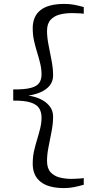

<svg xmlns="http://www.w3.org/2000/svg" viewBox="-20 -824 524 980"><path d="M307.5 136Q227.5 136 187.2 104Q147 72 147 12Q147 -23.5 154 -54.2Q161 -85 169.8 -113.2Q178.5 -141.5 185.2 -169Q192 -196.5 192 -225Q192 -251.5 180 -271Q168 -290.5 136.8 -300.8Q105.5 -311 47.5 -310.5V-367.5Q105.5 -367 136.8 -375.2Q168 -383.5 180 -400.5Q192 -417.5 192 -444Q192 -472.5 185.2 -500Q178.5 -527.5 169.8 -555.8Q161 -584 154 -614.5Q147 -645 147 -680Q147 -741 187 -772.5Q227 -804 309 -804Q335.5 -804 358 -799.8Q380.5 -795.5 407.5 -788V-754Q404 -755 389.8 -755.8Q375.5 -756.5 361 -756.8Q346.5 -757 343 -757Q313 -757 284.8 -749.8Q256.5 -742.5 238.2 -722.8Q220 -703 220 -666Q220 -633.5 227.8 -594.5Q235.5 -555.5 243.2 -515.2Q251 -475 251 -439Q251 -408 233.2 -386.8Q215.5 -365.5 186.8 -353.2Q158 -341 125 -336Q158 -331.5 186.8 -318Q215.5 -304.5 233.2 -282.2Q251 -260 251 -229Q251 -193 243.2 -153Q235.5 -113 227.8 -74.2Q220 -35.5 220 -3Q220 35 238 54.8Q256 74.5 284.2 81.8Q312.5 89 343 89Q347.5 89 362 88.5Q376.5 88 390.2 87Q404 86 407.5 85V119Q381.5 126.5 357.5 131.2Q333.5 136 307.5 136Z"/></svg>

Font: Merriweather 60pt Light
Style: Regular
Weight: 300
Version: Version 2.100